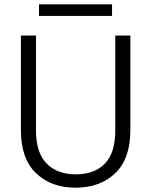

<svg xmlns="http://www.w3.org/2000/svg" viewBox="-20 -864 701 891"><path d="M147 -699V-259Q147 -155 196.5 -105Q246 -55 332 -55Q418 -55 466.5 -104.5Q515 -154 515 -259V-699H585V-260Q585 -127 514.5 -60Q444 7 331 7Q218 7 147.5 -60Q77 -127 77 -260V-699ZM500 -844V-790H161V-844Z"/></svg>

Font: Poppins-Tabular Light
Style: Regular
Weight: 300
Designer: Ninad Kale (Devanagari), Jonny Pinhorn (Latin)
Foundry: Indian Type Foundry
Version: Version 4.004